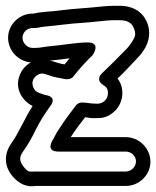

<svg xmlns="http://www.w3.org/2000/svg" viewBox="-21 -583 541 665"><path d="M152 -373C171 -375 198 -378 220 -381C215 -375 210 -369 203 -360C188 -362 177 -366 164 -370ZM500 -23C500 -69 461 -108 415 -108H224C244 -139 254 -151 274 -177C286 -175 297 -173 313 -174H321C344 -174 366 -186 381 -203C407 -232 411 -280 386 -311C408 -331 434 -360 455 -382C479 -406 507 -448 491 -498C478 -538 444 -563 393 -563H376C362 -563 346 -562 326 -560C284 -555 231 -553 188 -547C150 -542 126 -543 96 -536H92C46 -536 7 -498 7 -452C7 -407 43 -370 86 -367C68 -357 54 -341 47 -322C28 -273 60 -231 92 -216C67 -178 43 -121 20 -89C-6 -54 -8 -13 18 22C37 47 63 64 93 62C97 62 97 61 104 61H415C461 61 500 23 500 -23ZM57 -452C57 -471 73 -486 92 -486H99C110 -486 116 -489 135 -491C171 -494 226 -502 266 -504C304 -506 342 -513 376 -513H393C418 -513 436 -506 444 -482C449 -468 448 -459 443 -450C428 -420 408 -405 386 -382C368 -363 347 -344 331 -328C327 -324 311 -305 336 -289C349 -281 352 -274 353 -264C354 -241 339 -226 320 -224H312C290 -224 280 -228 262 -228C254 -228 246 -223 242 -218C214 -181 203 -167 175 -123C171 -116 166 -106 165 -104C162 -99 133 -58 182 -58H415C433 -58 450 -43 450 -24C450 -5 433 11 415 11H104C80 11 77 16 59 -8C46 -26 45 -39 60 -60C74 -79 88 -103 102 -132C115 -159 132 -186 152 -214C152 -214 182 -247 136 -254C134 -254 127 -257 124 -258C110 -262 101 -266 95 -279C85 -300 97 -318 112 -325C126 -332 136 -326 149 -322C167 -315 186 -313 205 -309C215 -307 227 -310 233 -318C259 -351 282 -375 300 -392C300 -392 331 -436 283 -436C242 -436 193 -426 152 -423C131 -421 119 -417 99 -417H92C73 -417 57 -434 57 -452Z"/></svg>

Font: AppleStorm
Style: XbdOut
Weight: 800
Foundry: Cannot Into Space Fonts
Version: Version 1.01